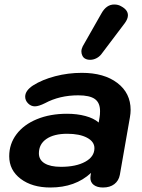

<svg xmlns="http://www.w3.org/2000/svg" viewBox="-20 -824 633 854"><path d="M21 -129Q21 -184 53.5 -227Q86 -270 144.5 -294Q203 -318 278 -318Q323 -318 360 -308Q397 -298 419 -279L423 -303Q425 -313 425 -330Q425 -367 402 -383.5Q379 -400 328 -400Q245 -400 180 -365Q152 -351 135 -351Q118 -351 105 -364Q92 -377 92 -394Q92 -421 127 -444Q168 -470 225.5 -485Q283 -500 344 -500Q443 -500 502 -455Q561 -410 561 -335Q561 -320 558 -303L513 -46Q508 -20 488.5 -5Q469 10 438 10Q412 10 397 -1.5Q382 -13 382 -33Q382 -40 383 -44L385 -55Q315 10 204 10Q123 10 72 -28.5Q21 -67 21 -129ZM400 -165Q400 -194 367 -211.5Q334 -229 279 -229Q220 -229 186.5 -206Q153 -183 153 -142Q153 -113 178.5 -97.5Q204 -82 251 -82Q318 -82 359 -104.5Q400 -127 400 -165ZM342 -595Q342 -606 348 -618L431 -764Q453 -804 488 -804Q506 -804 519 -796Q549 -780 549 -756Q549 -740 535 -721L430 -582Q421 -571 408 -564.5Q395 -558 381 -558Q368 -558 359 -563Q351 -567 346.5 -576Q342 -585 342 -595Z"/></svg>

Font: Kodchasan
Style: Bold Italic
Weight: 700
Italic angle: -10°
Version: Version 1.000; ttfautohint (v1.6)